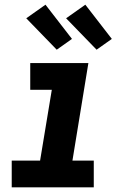

<svg xmlns="http://www.w3.org/2000/svg" viewBox="-20 -799 540 819"><path d="M30 0V-114H151L201 -416H109V-530H357L289 -114H380V0ZM392 -587 262 -721 344 -779 457 -633ZM222 -587 92 -721 174 -779 287 -633Z"/></svg>

Font: Iosevka Curly Slab HvObl
Style: Regular
Weight: 900
Italic angle: -9°
Monospace: yes
Designer: Belleve Invis
Foundry: Belleve Invis
Version: Version 11.1.0; ttfautohint (v1.8.3)